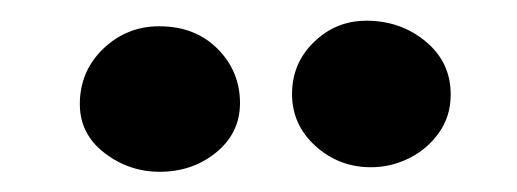

<svg xmlns="http://www.w3.org/2000/svg" viewBox="-20 -762 512 190"><path d="M138 -592Q107.5 -592 83.2 -610.8Q59 -629.5 59 -659Q59 -691.5 82.2 -713.8Q105.5 -736 137.5 -736Q173 -736 195.2 -713.8Q217.5 -691.5 217.5 -660Q217.5 -630.5 194 -611.2Q170.5 -592 138 -592ZM347 -596.5Q315.5 -596.5 292.2 -617.5Q269 -638.5 269 -669Q269 -699.5 290.8 -720.5Q312.5 -741.5 342.5 -741.5Q376.5 -741.5 401.2 -721Q426 -700.5 426 -668.5Q426 -647 414.5 -630.8Q403 -614.5 385 -605.5Q367 -596.5 347 -596.5Z"/></svg>

Font: Grandstander Thin
Style: Bold
Weight: 700
Version: Version 1.200